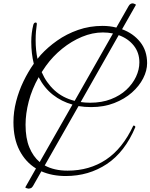

<svg xmlns="http://www.w3.org/2000/svg" viewBox="-20 -940 895 1142"><path d="M130 175 194 62Q132 24 96 -45.5Q60 -115 60 -213Q60 -275 76 -337Q92 -399 119.5 -456Q147 -513 181 -561Q166 -621 166 -691Q166 -744 178 -792Q182 -806 192 -806Q200 -806 199 -796Q196 -776 194 -753.5Q192 -731 192 -700Q192 -642 203 -590Q213 -603 223 -614Q264 -659 320 -698.5Q376 -738 444.5 -762Q513 -786 590 -786Q633 -786 672 -776L745 -904Q750 -913 756.5 -916.5Q763 -920 768 -920Q774 -920 781 -916.5Q788 -913 789 -912L706 -766Q772 -742 813.5 -690.5Q855 -639 855 -564Q855 -520 831.5 -474Q808 -428 764.5 -389.5Q721 -351 659.5 -327Q598 -303 522 -303Q483 -303 447 -309L246 44Q302 75 382 75Q512 75 610.5 9.5Q709 -56 773 -193Q785 -193 785 -184Q723 -36 615.5 35.5Q508 107 371 107Q290 107 226 79L176 167Q170 177 162 179.5Q154 182 149 182Q136 180 130 175ZM253 -548Q240 -530 228 -511Q255 -448 304 -403Q353 -358 424 -340L652 -741Q623 -747 592 -747Q530 -747 467.5 -721Q405 -695 349.5 -650Q294 -605 253 -548ZM809 -569Q809 -627 775.5 -669Q742 -711 686 -731L460 -333Q487 -329 516 -329Q585 -329 639.5 -350Q694 -371 731.5 -406Q769 -441 789 -483.5Q809 -526 809 -569ZM132 -198Q132 -118 154.5 -63.5Q177 -9 216 24L411 -318Q346 -336 294.5 -376.5Q243 -417 210 -481Q170 -410 151 -337Q132 -264 132 -198Z"/></svg>

Font: Great Vibes
Style: Regular
Weight: 400
Designer: Robert E. Leuschke, Viktoriya Grabowska, Viviana Monsalve, Eben Sorkin
Foundry: Robert E. Leuschke
Version: Version 1.103; ttfautohint (v1.8.4.7-5d5b)